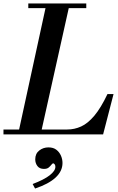

<svg xmlns="http://www.w3.org/2000/svg" viewBox="-45 -774 677 1106"><path d="M59 0 223 -754H357L189 0ZM-25 0V-28H342Q384 -28 422.5 -45.5Q461 -63 498.5 -107.5Q536 -152 574 -232H609L549 0ZM118 -727V-754H452V-727ZM157 312 143 286Q209 261 241.5 235.5Q274 210 274 187Q274 177 269.5 172Q265 167 262 167Q257 167 251 175Q245 183 235.5 191Q226 199 208 199Q183 199 170.5 182.5Q158 166 158 144Q158 111 181 93Q204 75 234 75Q262 75 279.5 88.5Q297 102 306 122.5Q315 143 315 165Q315 212 275 249Q235 286 157 312Z"/></svg>

Font: Libre Bodoni Medium
Style: Italic
Weight: 500
Italic angle: -13°
Designer: Pablo Impallari, Rodrigo Fuenzalida
Foundry: Impallari Type
Version: Version 2.005;gftools[0.9.23]